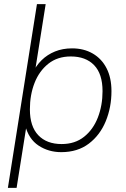

<svg xmlns="http://www.w3.org/2000/svg" viewBox="-20 -725 608 925"><path d="M18 180 158 -705H200L147 -371H136Q153 -408 180.5 -435Q208 -462 245 -477Q282 -492 327 -492Q384 -492 427 -467Q470 -442 493.5 -396Q517 -350 517 -286Q517 -208 489.5 -141Q462 -74 408 -33Q354 8 275 8Q214 8 166 -23.5Q118 -55 101 -122H108L60 180ZM277 -31Q341 -31 385 -66Q429 -101 451.5 -159Q474 -217 474 -286Q474 -369 433.5 -411Q393 -453 321 -453Q257 -453 213 -418Q169 -383 146.5 -325.5Q124 -268 124 -198Q124 -116 164.5 -73.5Q205 -31 277 -31Z"/></svg>

Font: Nunito Sans 12pt ExtraLight 12pt ExtraLight
Style: Italic
Weight: 250
Italic angle: -9°
Version: Version 3.101;gftools[0.9.27]